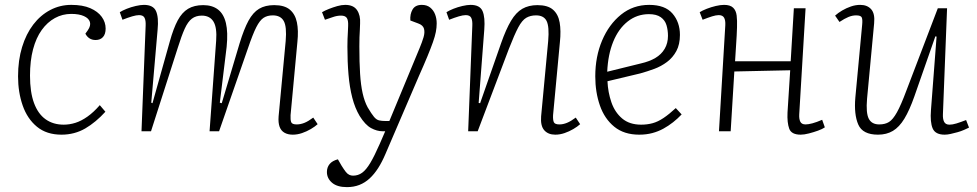

<svg xmlns="http://www.w3.org/2000/svg" viewBox="-20 -538 4004 787"><path d="M272 -518Q319 -518 350 -504.5Q381 -491 397 -469Q413 -447 413 -421Q413 -398 402 -386Q391 -374 372 -374Q357 -374 346.5 -381Q336 -388 330 -400L340 -414Q353 -433 348.5 -448Q344 -463 324 -472Q304 -481 272 -481Q236 -481 205 -464Q174 -447 151 -415Q128 -383 115.5 -336Q103 -289 103 -228Q103 -160 119.5 -115.5Q136 -71 167 -49Q198 -27 241 -27Q265 -27 289 -34.5Q313 -42 338.5 -60Q364 -78 389 -107L412 -80Q393 -59 372 -41.5Q351 -24 329.5 -11.5Q308 1 283.5 7.5Q259 14 232 14Q171 14 131.5 -18.5Q92 -51 73 -105.5Q54 -160 54 -225Q54 -291 70.5 -345Q87 -399 116.5 -437.5Q146 -476 186 -497Q226 -518 272 -518Z M866 -371Q870 -425 855 -449.5Q840 -474 807 -474Q783 -474 766.5 -461.5Q750 -449 737 -420Q724 -391 709 -343L599 0H560L577 -433Q578 -454 572.5 -465Q567 -476 550 -476Q539 -476 522 -471Q505 -466 482 -457L471 -488Q482 -495 499.5 -502Q517 -509 536.5 -513.5Q556 -518 570 -518Q608 -518 619.5 -492.5Q631 -467 626 -416L600 -117L605 -115L676 -368Q691 -422 708.5 -454.5Q726 -487 751 -502Q776 -517 813 -517Q850 -517 873.5 -499Q897 -481 906 -443.5Q915 -406 909 -346L881 -117L889 -115L962 -360Q980 -419 998.5 -453Q1017 -487 1042 -502Q1067 -517 1104 -517Q1146 -517 1168 -498.5Q1190 -480 1197 -446.5Q1204 -413 1199 -366L1171 -66Q1170 -47 1173.5 -37.5Q1177 -28 1196 -28Q1212 -28 1228 -34.5Q1244 -41 1264 -56L1282 -29Q1271 -19 1254 -9Q1237 1 1218 7.5Q1199 14 1180 14Q1160 14 1146 6Q1132 -2 1126 -18.5Q1120 -35 1122 -61L1151 -370Q1156 -429 1143 -452Q1130 -475 1098 -475Q1076 -475 1060.5 -465Q1045 -455 1030.5 -426.5Q1016 -398 996 -339L878 0H839Z M1560 93Q1546 126 1530 151Q1514 176 1495 193.5Q1476 211 1453 220Q1430 229 1402 229Q1362 229 1341 211Q1320 193 1320 167Q1320 148 1331 134.5Q1342 121 1365 115L1380 141Q1390 157 1397 166Q1404 175 1411.5 178.5Q1419 182 1427 182Q1448 182 1464.5 170Q1481 158 1498 129.5Q1515 101 1536 53L1559 0H1548Q1525 0 1501 -13Q1477 -26 1454 -63Q1435 -95 1424 -137.5Q1413 -180 1408.5 -232.5Q1404 -285 1404 -346Q1404 -362 1404.5 -378Q1405 -394 1406 -408Q1407 -422 1407 -432Q1408 -455 1401.5 -464.5Q1395 -474 1378 -474Q1361 -474 1344.5 -468Q1328 -462 1312 -457L1300 -488Q1312 -495 1328.5 -501.5Q1345 -508 1362.5 -513Q1380 -518 1395 -518Q1429 -518 1443.5 -496.5Q1458 -475 1456 -442Q1456 -430 1455 -415.5Q1454 -401 1453.5 -385Q1453 -369 1453 -348Q1453 -282 1456 -235.5Q1459 -189 1466.5 -155.5Q1474 -122 1487 -98Q1503 -71 1513 -59Q1523 -47 1534 -44.5Q1545 -42 1560 -42H1576L1700 -341Q1710 -365 1716 -385Q1722 -405 1718 -420Q1714 -435 1694 -442L1662 -454Q1660 -480 1671 -499Q1682 -518 1709 -518Q1730 -518 1743.5 -507Q1757 -496 1763.5 -479Q1770 -462 1770 -442Q1770 -425 1766.5 -407Q1763 -389 1754.5 -365Q1746 -341 1732 -307Q1718 -273 1697 -226Z M2358 -29Q2347 -19 2330 -9Q2313 1 2294 7.5Q2275 14 2256 14Q2227 14 2211 -4Q2195 -22 2198 -61L2227 -370Q2232 -429 2220.5 -452Q2209 -475 2177 -475Q2154 -475 2137 -465Q2120 -455 2104.5 -426Q2089 -397 2066 -338L1938 0H1899L1916 -433Q1917 -454 1911.5 -465Q1906 -476 1889 -476Q1878 -476 1861 -471Q1844 -466 1821 -457L1810 -488Q1821 -495 1838.5 -502Q1856 -509 1875.5 -513.5Q1895 -518 1909 -518Q1947 -518 1958 -492.5Q1969 -467 1965 -416L1942 -116L1948 -115L2034 -361Q2054 -418 2074.5 -452.5Q2095 -487 2121 -502Q2147 -517 2183 -517Q2225 -517 2246.5 -498.5Q2268 -480 2274 -446Q2280 -412 2275 -365L2247 -66Q2246 -47 2250 -37.5Q2254 -28 2273 -28Q2288 -28 2304 -34.5Q2320 -41 2340 -56Z M2641 -518Q2706 -518 2736.5 -482.5Q2767 -447 2767 -395Q2767 -356 2752.5 -329Q2738 -302 2714 -284Q2690 -266 2661.5 -255.5Q2633 -245 2604 -237L2470 -205Q2472 -160 2486 -119Q2500 -78 2530 -52.5Q2560 -27 2608 -27Q2633 -27 2655 -33Q2677 -39 2700 -54.5Q2723 -70 2750 -95L2774 -69Q2758 -52 2739 -37Q2720 -22 2699 -10.5Q2678 1 2653.5 7.5Q2629 14 2600 14Q2538 14 2498 -18.5Q2458 -51 2439 -105.5Q2420 -160 2420 -225Q2420 -306 2448 -372Q2476 -438 2525.5 -478Q2575 -518 2641 -518ZM2718 -391Q2718 -414 2712 -434.5Q2706 -455 2688.5 -467.5Q2671 -480 2640 -480Q2591 -480 2553 -450Q2515 -420 2493.5 -367Q2472 -314 2469 -244L2607 -278Q2642 -286 2666.5 -300.5Q2691 -315 2704.5 -338Q2718 -361 2718 -391Z M3219 -250 2990 -245 2975 0H2927L2953 -435Q2954 -455 2948 -465.5Q2942 -476 2926 -476Q2915 -476 2899 -471Q2883 -466 2860 -457L2848 -488Q2859 -495 2877 -502Q2895 -509 2914 -513.5Q2933 -518 2948 -518Q2973 -518 2985 -506.5Q2997 -495 2999.5 -474.5Q3002 -454 3001 -426Q3000 -393 2997.5 -358Q2995 -323 2993 -287H3221L3234 -504H3282L3256 -69Q3255 -50 3260.5 -39Q3266 -28 3282 -28Q3293 -28 3310 -32.5Q3327 -37 3350 -47L3361 -16Q3351 -9 3333 -2.5Q3315 4 3295.5 9Q3276 14 3262 14Q3224 14 3215 -10.5Q3206 -35 3208 -77Z M3403 -474Q3415 -485 3432 -495Q3449 -505 3468 -511.5Q3487 -518 3506 -518Q3535 -518 3551 -500Q3567 -482 3563 -442L3534 -133Q3529 -75 3541 -51.5Q3553 -28 3584 -28Q3608 -28 3624 -38Q3640 -48 3656.5 -77.5Q3673 -107 3695 -166L3824 -504H3862L3845 -70Q3844 -50 3850 -38.5Q3856 -27 3872 -27Q3884 -27 3900.5 -32Q3917 -37 3940 -46L3952 -15Q3944 -11 3931.5 -5.5Q3919 0 3904.5 4Q3890 8 3876.5 11Q3863 14 3852 14Q3814 14 3803 -11.5Q3792 -37 3796 -87L3819 -388L3814 -389L3728 -143Q3708 -86 3687 -51.5Q3666 -17 3640 -1.5Q3614 14 3579 14Q3516 14 3498 -27.5Q3480 -69 3486 -138L3514 -437Q3516 -457 3512.5 -466Q3509 -475 3489 -475Q3474 -475 3458 -468.5Q3442 -462 3421 -448Z"/></svg>

Font: Literata 18pt ExtraLight
Style: Italic
Weight: 250
Italic angle: -2°
Designer: Latin by Veronika Burian and Jose Scaglione. Greek by Irene Vlachou. Cyrillic by Vera Evstafieva
Foundry: TypeTogether
Version: Version 3.103;gftools[0.9.29]